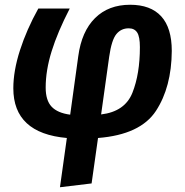

<svg xmlns="http://www.w3.org/2000/svg" viewBox="-20 -566 779 807"><path d="M702 -352Q701 -200 635.5 -100Q570 0 392 14L365 205L232 221L261 14Q36 -6 36 -195Q36 -268 64 -355Q92 -442 141 -530H273Q222 -431 197 -350.5Q172 -270 172 -198Q172 -144 197 -117.5Q222 -91 275 -84L309 -330Q323 -434 379.5 -490Q436 -546 527 -546Q613 -546 657.5 -497.5Q702 -449 702 -352ZM439 -328 405 -85Q505 -97 536.5 -176Q568 -255 568 -368Q568 -412 556.5 -429.5Q545 -447 521 -447Q489 -447 469 -422.5Q449 -398 439 -328Z"/></svg>

Font: Fira Sans SemiBold
Style: Italic
Weight: 600
Italic angle: -8°
Designer: bBox Type GmbH & Carrois Corporate GbR & Edenspiekermann AG
Foundry: bBox Type GmbH & Carrois Corporate GbR & Edenspiekermann AG
Version: Version 4.301